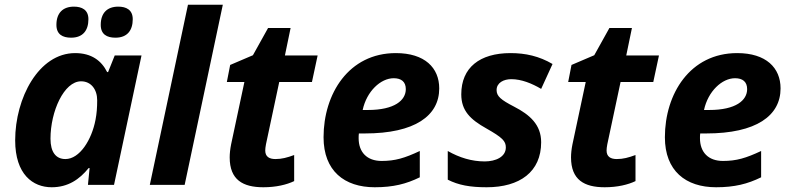

<svg xmlns="http://www.w3.org/2000/svg" viewBox="-20 -780 3338 810"><path d="M467 -621C517 -621 540 -652 540 -699C540 -739 512 -752 479 -752C432 -752 405 -725 405 -675C405 -635 431 -621 467 -621ZM280 -621C330 -621 353 -652 353 -699C353 -739 325 -752 292 -752C245 -752 218 -725 218 -675C218 -635 244 -621 280 -621ZM198 10C267 10 315 -23 354 -71H358L351 0H461L577 -546H464L436 -476H432C408 -524 366 -556 297 -556C143 -556 44 -366 44 -188C44 -44 119 10 198 10ZM256 -109C216 -109 193 -138 193 -195C193 -310 250 -437 322 -437C364 -437 390 -403 390 -357C390 -326 388 -301 383 -275C367 -190 316 -109 256 -109Z M612 0H759L920 -760H773Z M1091 10C1145 10 1190 -1 1221 -16V-126C1191 -115 1169 -109 1142 -109C1116 -109 1099 -119 1099 -145C1099 -151 1100 -161 1102 -171L1158 -434H1296L1320 -546H1182L1206 -662H1111L1047 -547L951 -506L937 -434H1011L955 -171C951 -151 949 -132 949 -116C949 -21 1005 10 1091 10Z M1561 10C1639 10 1694 -4 1751 -32V-143C1687 -113 1647 -101 1590 -101C1528 -101 1493 -138 1493 -197C1493 -204 1493 -209 1494 -217H1519C1731 -217 1833 -292 1833 -407C1833 -494 1772 -556 1650 -556C1451 -556 1345 -384 1345 -201C1345 -59 1433 10 1561 10ZM1532 -316H1510C1527 -395 1586 -450 1641 -450C1673 -450 1692 -435 1692 -404C1692 -357 1645 -316 1532 -316Z M2033 10C2173 10 2263 -55 2263 -180C2263 -254 2215 -296 2149 -330C2093 -359 2075 -374 2075 -400C2075 -431 2105 -446 2137 -446C2180 -446 2224 -428 2263 -405L2311 -510C2255 -543 2197 -556 2134 -556C2004 -556 1926 -495 1926 -382C1926 -313 1964 -276 2032 -238C2099 -200 2114 -185 2114 -158C2114 -118 2071 -99 2025 -99C1970 -99 1918 -115 1869 -143V-22C1914 1 1963 10 2033 10Z M2531 10C2585 10 2630 -1 2661 -16V-126C2631 -115 2609 -109 2582 -109C2556 -109 2539 -119 2539 -145C2539 -151 2540 -161 2542 -171L2598 -434H2736L2760 -546H2622L2646 -662H2551L2487 -547L2391 -506L2377 -434H2451L2395 -171C2391 -151 2389 -132 2389 -116C2389 -21 2445 10 2531 10Z M3001 10C3079 10 3134 -4 3191 -32V-143C3127 -113 3087 -101 3030 -101C2968 -101 2933 -138 2933 -197C2933 -204 2933 -209 2934 -217H2959C3171 -217 3273 -292 3273 -407C3273 -494 3212 -556 3090 -556C2891 -556 2785 -384 2785 -201C2785 -59 2873 10 3001 10ZM2972 -316H2950C2967 -395 3026 -450 3081 -450C3113 -450 3132 -435 3132 -404C3132 -357 3085 -316 2972 -316Z"/></svg>

Font: Noto Sans
Style: Bold Italic
Weight: 700
Italic angle: -12°
Designer: Monotype Design Team
Foundry: Monotype Imaging Inc.
Version: Version 2.013